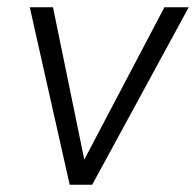

<svg xmlns="http://www.w3.org/2000/svg" viewBox="-20 -509 540 529"><path d="M172 0 62 -489H126L217 -46H200L433 -489H500L234 0Z"/></svg>

Font: Nunito Sans 10pt SemiCondensed Light
Style: Italic
Weight: 300
Width: 4
Italic angle: -9°
Designer: Vernon Adams
Foundry: Vernon Adams
Version: Version 3.101;gftools[0.9.27]